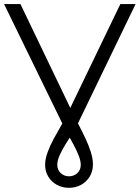

<svg xmlns="http://www.w3.org/2000/svg" viewBox="-23 -720 684 941"><path d="M314.7 200.5Q283 200.5 256.5 186.3Q229.9 172 214 146.3Q198.1 120.6 198.1 87.9Q198.1 58.9 210.5 25.7Q222.8 -7.6 241 -41.2Q259.2 -74.8 276.8 -104.8Q294.4 -134.9 305 -156.9L566.8 -700H641.4L357 -111.1Q347.5 -89.9 330.8 -64.3Q314.1 -38.7 297.3 -11.5Q280.6 15.6 269.2 41.2Q257.8 66.7 257.8 87.7Q257.8 113.2 274.9 128.7Q292 144.1 315.3 144.1Q338.2 144.1 355.5 128.9Q372.8 113.7 372.8 87.7Q372.8 68.9 363.2 44.1Q353.6 19.3 339.1 -8.1Q324.6 -35.5 309.5 -62.5Q294.3 -89.5 283.6 -112.3L-3 -700H77.2L337.9 -156.9Q348.5 -135.5 364 -105.7Q379.6 -75.9 395.5 -42.2Q411.4 -8.6 421.9 24.5Q432.5 57.5 432.5 86Q432.5 119.6 416.6 145.5Q400.7 171.5 374.1 186Q347.5 200.5 314.7 200.5Z"/></svg>

Font: Montserrat Thin
Style: Regular
Weight: 100
Designer: Julieta Ulanovsky
Foundry: Julieta Ulanovsky
Version: Version 9.000